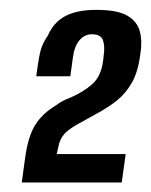

<svg xmlns="http://www.w3.org/2000/svg" viewBox="-20 -614 312 397"><path d="M25 -236.7 31.9 -287Q37.9 -331.7 52.7 -355.5Q67.6 -379.3 95.3 -395.9Q102.4 -401.3 109.8 -405.2Q117.3 -409.1 125.4 -412.1Q152 -423.5 170.5 -439.8Q189 -456.1 193 -487.5Q193.3 -489.8 193.8 -492.8Q194.3 -495.8 194.3 -498.8Q197.3 -517.8 193 -530.5Q188.7 -543.2 170.3 -543.2Q154.6 -543.2 144.1 -530.5Q133.6 -517.7 130.7 -494.9L125.4 -456.3H55Q58 -479 60.4 -493.1Q62.7 -507.3 66.8 -518.1Q70.9 -528.9 78.7 -540Q91.1 -568.3 115.5 -581Q139.8 -593.6 179.1 -593.6Q222.7 -593.6 243.3 -581.6Q263.9 -569.5 269.2 -548.7Q274.5 -527.9 270.2 -502.6Q265.8 -466.4 253 -443.6Q240.1 -420.7 221.6 -406.1Q203.1 -391.5 180.1 -379.1Q158.1 -366.8 142.5 -358.3Q126.9 -349.8 117.3 -341.3Q107.7 -332.7 103 -319.7Q101.3 -313.5 100 -307.8Q98.7 -302.1 97.4 -295.5H239.9L231.7 -236.7Z"/></svg>

Font: Alumni Sans SC Thin
Style: Italic
Weight: 100
Italic angle: -8°
Designer: Robert E. Leuschke
Foundry: Robert E. Leuschke
Version: Version 1.016